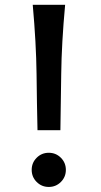

<svg xmlns="http://www.w3.org/2000/svg" viewBox="-20 -757 415 790"><path d="M228.5 -221.2H134.3Q131.8 -327.6 130.4 -453.1Q128.9 -578.6 114.7 -737.3H248Q233.4 -578.6 231.9 -453.1Q230.5 -327.6 228.5 -221.2ZM110.4 -58.1Q110.4 -87.4 130.9 -107.9Q151.4 -128.4 180.7 -128.4Q210 -128.4 230.5 -107.9Q251 -87.4 251 -58.1Q251 -28.8 230.5 -8.3Q210 12.2 180.7 12.2Q151.4 12.2 130.9 -8.3Q110.4 -28.8 110.4 -58.1Z"/></svg>

Font: Kanchenjunga Medium
Style: Regular
Weight: 500
Version: Version 2.001